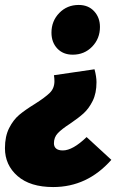

<svg xmlns="http://www.w3.org/2000/svg" viewBox="-62 -529 527 776"><path d="M342 -420Q342 -373 310.5 -340.5Q279 -308 232 -308Q193 -308 169.5 -333Q146 -358 146 -397Q146 -444 177.5 -476.5Q209 -509 256 -509Q295 -509 318.5 -483.5Q342 -458 342 -420ZM-42 70Q-42 22 -25 -11.5Q-8 -45 16 -65Q40 -85 79 -109Q120 -135 139 -153.5Q158 -172 158 -201Q158 -213 156 -225L320 -249Q328 -219 328 -197Q328 -152 312.5 -121Q297 -90 276 -71Q255 -52 221 -29Q187 -7 171.5 9.5Q156 26 156 50Q156 64 165 71.5Q174 79 192 79Q232 79 288 25L388 117Q291 227 153 227Q60 227 9 182.5Q-42 138 -42 70Z"/></svg>

Font: Fira Sans Condensed Black
Style: Italic
Weight: 900
Width: 3
Italic angle: -8°
Designer: Carrois Corporate & Edenspiekermann AG
Foundry: Carrois Corporate GbR & Edenspiekermann AG
Version: Version 4.203